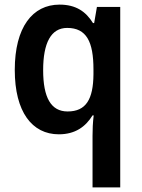

<svg xmlns="http://www.w3.org/2000/svg" viewBox="-20 -572 615 832"><path d="M381 16V240H501V-542H400L388 -472H383C352 -522 309 -552 238 -552C121 -552 44 -454 44 -269C44 -87 119 10 235 10C306 10 351 -23 381 -72H386C382 -40 381 -9 381 16ZM273 -89C201 -89 167 -149 167 -268C167 -386 201 -451 271 -451C355 -451 385 -391 385 -271V-250C384 -142 353 -89 273 -89Z"/></svg>

Font: Noto Sans Gujarati UI SemiCondensed SemiBold
Style: Regular
Weight: 600
Width: 4
Designer: Jelle Bosma - Monotype Design Team, Universal Thirst
Foundry: Monotype Imaging Inc.
Version: Version 2.106